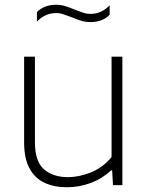

<svg xmlns="http://www.w3.org/2000/svg" viewBox="-20 -779 624 808"><path d="M261.5 9Q208.5 9 168 -9.5Q127.5 -28 104.5 -69.8Q81.5 -111.5 81.5 -180.5V-540.5H127V-181.5Q127 -99 165.5 -66.2Q204 -33.5 266 -33.5Q312 -33.5 362 -53.2Q412 -73 449.5 -118V-540.5H495V0H455.5L452 -62H447.5Q410 -27 361.8 -9Q313.5 9 261.5 9ZM360.5 -686Q339 -686 319 -692.5Q299 -699 281 -706.5Q264 -713 248 -718.5Q232 -724 216.5 -724Q170 -724 135.5 -688V-728Q165.5 -759 216.5 -759Q238 -759 258 -752.2Q278 -745.5 296 -738Q313 -731.5 329 -726Q345 -720.5 360.5 -720.5Q407 -720.5 441.5 -756.5V-717Q411.5 -686 360.5 -686Z"/></svg>

Font: Encode Sans SmExp XLt
Style: Regular
Weight: 200
Width: 6
Designer: Multiple Designers
Foundry: Impallari Type
Version: Version 3.002; ttfautohint (v1.8.3) -l 8 -r 50 -G 200 -x 14 